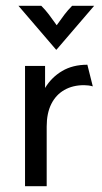

<svg xmlns="http://www.w3.org/2000/svg" viewBox="-20 -645 352 665"><path d="M66.7 0V-416.7H136.1V-340.3Q158.3 -377.1 195.1 -399Q231.9 -420.8 282.6 -420.8L301.4 -345.8Q294.4 -347.9 286.5 -349Q278.5 -350 270.8 -350Q231.9 -350 202.8 -333.3Q173.6 -316.7 157.6 -284.7Q141.7 -252.8 141.7 -206.9V0ZM174.3 -472.9 43.8 -625H122.9Q137.5 -610.4 149.3 -594.8Q161.1 -579.2 176.4 -557.6Q191.7 -579.2 203.5 -594.8Q215.3 -610.4 229.9 -625H306.2L175.7 -472.9Z"/></svg>

Font: Afacad Flux
Style: Regular
Weight: 400
Designer: Kristian Moeller
Foundry: Dicotype
Version: Version 1.100